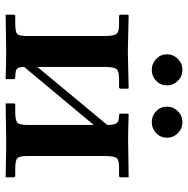

<svg xmlns="http://www.w3.org/2000/svg" viewBox="-13 -654 668 682"><g transform="rotate(90 321.0 -313.0)"><path d="M358.9 -571.8Q358.9 -594.7 375 -610.8Q391.1 -627 414.1 -627Q436.5 -627 452.9 -610.8Q469.2 -594.7 469.2 -571.8Q469.2 -549.8 452.9 -533.9Q436.5 -518.1 414.1 -518.1Q391.1 -518.1 375 -533.7Q358.9 -549.3 358.9 -571.8ZM172.9 -571.8Q172.9 -594.7 189.2 -610.8Q205.6 -627 228 -627Q251 -627 267.1 -610.8Q283.2 -594.7 283.2 -571.8Q283.2 -549.3 267.1 -533.7Q251 -518.1 228 -518.1Q205.6 -518.1 189.2 -533.9Q172.9 -549.8 172.9 -571.8ZM161.1 -433.1 293 -436 294.9 -434.1V-408.2Q294.9 -401.9 289.1 -401.9H258.8Q231.9 -401.9 224.9 -392.1Q217.8 -382.3 217.8 -350.1V-111.8L423.8 -359.9Q423.8 -371.1 423.1 -377Q422.4 -382.8 419.4 -389.6Q416.5 -396.5 409.4 -399.2Q402.3 -401.9 390.1 -401.9Q383.8 -401.9 383.8 -407.2V-434.1L386.2 -436Q440.9 -434.1 477.1 -434.1L608.9 -436L609.9 -434.1V-408.2Q609.9 -401.9 604 -401.9H574.2Q547.4 -401.9 540.8 -392.3Q534.2 -382.8 534.2 -350.1V-77.1Q534.2 -49.3 541 -41.5Q547.9 -33.7 574.2 -33.2H604Q609.9 -33.2 609.9 -26.9V-1L608.9 1Q527.8 -1 477.1 -1L347.2 1V-1V-27.8Q347.2 -33.2 353 -33.2H382.8Q409.7 -33.7 416.7 -41.7Q423.8 -49.8 423.8 -77.1V-312L217.8 -64.9Q217.8 -45.4 224.1 -39.3Q230.5 -33.2 254.9 -33.2Q261.2 -33.2 261.2 -26.9V-1L259.8 1Q200.2 -1 161.1 -1L33.2 1L32.2 -1V-27.8Q32.2 -33.2 37.1 -33.2H67.9Q95.2 -33.7 101.6 -41Q107.9 -48.3 107.9 -75.2V-349.1Q107.9 -381.8 101.1 -391.8Q94.2 -401.9 67.9 -401.9H38.1Q32.2 -401.9 32.2 -407.2V-434.1L35.2 -436Z"/></g></svg>

Font: Linux Libertine G
Style: Bold
Weight: 700
Designer: Philipp H. Poll
Foundry: Philipp H. Poll
Version: Version 5.0.3